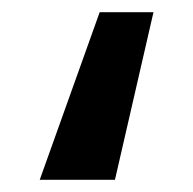

<svg xmlns="http://www.w3.org/2000/svg" viewBox="-20 -159 316 314"><path d="M231 -139 168 135H45L143 -139Z"/></svg>

Font: Fira Sans Extra Condensed SemiBold
Style: Regular
Weight: 600
Width: 1
Designer: Carrois Corporate & Edenspiekermann AG
Foundry: Carrois Corporate GbR & Edenspiekermann AG
Version: Version 4.203